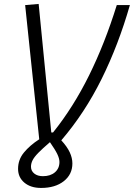

<svg xmlns="http://www.w3.org/2000/svg" viewBox="-20 -719 673 965"><path d="M186.5 225.6Q134.3 225.6 102.5 199Q70.8 172.4 70.8 129.4Q70.8 83.5 100.3 47.6Q129.9 11.7 177.2 -19L106.4 -693.4L174.3 -699.2L237.8 -53.2H246.6Q348.6 -180.2 427.7 -340.1Q506.8 -500 566.9 -693.4H632.8Q575.7 -494.1 491 -322.8Q406.2 -151.4 288.1 -13.7Q317.4 18.1 330.6 46.6Q343.8 75.2 343.8 102.5Q343.8 157.7 300.5 191.7Q257.3 225.6 186.5 225.6ZM135.7 118.7Q135.7 140.1 152.3 153.3Q168.9 166.5 195.8 166.5Q233.4 166.5 256.1 147Q278.8 127.4 278.8 95.2Q278.8 78.1 268.1 55.7Q257.3 33.2 231 -4.4Q193.4 27.8 172.6 49.1Q151.9 70.3 143.8 86.4Q135.7 102.5 135.7 118.7Z"/></svg>

Font: Cascadia Mono Light
Style: Italic
Weight: 300
Italic angle: -10°
Monospace: yes
Designer: Aaron Bell
Foundry: Saja Typeworks
Version: Version 2404.023; ttfautohint (v1.8.4)